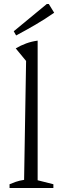

<svg xmlns="http://www.w3.org/2000/svg" viewBox="-20 -944 309 964"><path d="M28 0V-19Q42 -25 59 -31Q76 -37 101 -41L111 -638L59 -701Q84 -716 111.5 -726Q139 -736 169 -740V-39L248 -19V0ZM61 -766 49 -787 215 -924H225L252 -880Q206 -848 158 -820Q110 -792 61 -766Z"/></svg>

Font: Piazzolla 24pt Light
Style: Regular
Weight: 300
Designer: Juan Pablo del Peral
Foundry: Huerta Tipografica
Version: Version 2.005